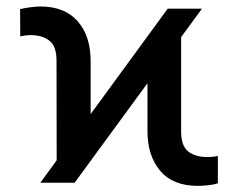

<svg xmlns="http://www.w3.org/2000/svg" viewBox="-20 -573 746 602"><path d="M106.4 0 157.7 -70.3 157.2 -381.3Q157.7 -427.2 135.3 -445.1Q112.8 -462.9 76.2 -462.9Q60.5 -462.9 43.5 -459L43 -544.4Q55.2 -547.4 73.5 -550Q91.8 -552.7 106 -552.7Q183.1 -552.7 223.6 -506.3Q264.2 -460 264.2 -381.3V-215.3L505.9 -545.9H613.3L547.9 -456.5V-161.1Q547.9 -115.7 570.1 -98.1Q592.3 -80.6 629.9 -80.6Q636.7 -80.6 645.8 -81.3Q654.8 -82 663.1 -84V1.5Q651.4 5.9 632.6 7.8Q613.8 9.8 600.1 9.8Q522 9.8 482.2 -37.6Q442.4 -85 442.4 -161.1V-312L213.9 0Z"/></svg>

Font: Inter Display Medium
Style: Regular
Weight: 500
Designer: Rasmus Andersson
Foundry: rsms
Version: Version 4.001;git-9221beed3